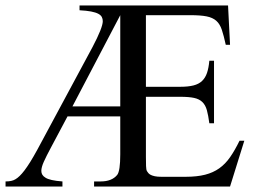

<svg xmlns="http://www.w3.org/2000/svg" viewBox="-32 -682 942 702"><path d="M809.1 0H312V-18.6H335.9Q377 -18.6 396.5 -42.5Q407.7 -56.6 407.7 -117.7V-256.3H214.8L154.3 -142.6Q137.2 -110.8 128.2 -90.6Q119.1 -70.3 119.1 -57.1Q119.1 -41.5 133.8 -32.7Q149.4 -22 196.3 -18.6V0H-11.7V-18.6Q-0.5 -18.6 8.8 -20.5Q18.1 -22.5 24.9 -26.9Q32.2 -31.2 40 -38.8Q47.9 -46.4 57.4 -58.8Q66.9 -71.3 78.4 -89.6Q89.8 -107.9 104 -133.8L306.2 -509.8Q324.7 -544.9 334.2 -568.8Q343.8 -592.8 343.8 -604.5Q343.8 -612.8 340.3 -619.6Q336.9 -626.5 327.4 -631.6Q317.9 -636.7 301.3 -639.9Q284.7 -643.1 258.8 -644.5V-662.1H801.8L809.1 -518.1H793.5Q786.1 -551.8 779.1 -573Q772 -594.2 758.8 -606Q745.6 -617.7 723.4 -622.1Q701.2 -626.5 664.1 -626.5H501.5V-364.7H627.4Q655.8 -364.7 675.3 -369.6Q694.8 -374.5 706.8 -386Q718.8 -397.5 724.9 -415.5Q731 -433.6 733.4 -460H750.5V-231.4H733.4Q729.5 -260.3 724.4 -279.1Q719.2 -297.9 708 -308.8Q696.8 -319.8 677.7 -324Q658.7 -328.1 627.4 -328.1H501.5V-108.4Q501.5 -88.9 502 -75Q502.4 -61 505.4 -56.2Q507.3 -52.7 510.5 -49.1Q513.7 -45.4 519.3 -42.5Q524.9 -39.6 534.2 -37.6Q543.5 -35.6 558.1 -35.6H646.5Q688 -35.6 717.8 -43.2Q747.6 -50.8 769.8 -66.7Q792 -82.5 809.3 -107.4Q826.7 -132.3 843.8 -167.5H861.3ZM407.7 -626.5 232.9 -293H407.7Z"/></svg>

Font: Tai Heritage Pro
Style: Regular
Weight: 400
Designer: Faah Baccam, Walt Agee, Victor Gaultney, Annie Olsen
Foundry: SIL International
Version: Version 2.600